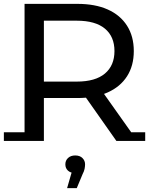

<svg xmlns="http://www.w3.org/2000/svg" viewBox="-22 -720 771 993"><path d="M105 0V-700H378Q470 -700 535 -671Q600 -642 635 -587Q670 -532 670 -456Q670 -380 635 -325.5Q600 -271 535 -242Q470 -213 378 -213H160L205 -259V0ZM580 9 395 -254H502L682 0ZM205 -249 160 -298H375Q471 -298 520.5 -339.5Q570 -381 570 -456Q570 -531 520.5 -572Q471 -613 375 -613H160L205 -663ZM-2 -36H205V9H-2ZM580 -36H729V9H580ZM325 253 358 139 367 175Q343 175 329.5 162.5Q316 150 316 130Q316 110 330 97Q344 84 367 84Q391 84 404.5 97.5Q418 111 418 130Q418 140 415.5 153Q413 166 405 181L375 253Z"/></svg>

Font: Montserrat Underline Thin Medium
Style: Regular
Weight: 500
Version: Version 9.000